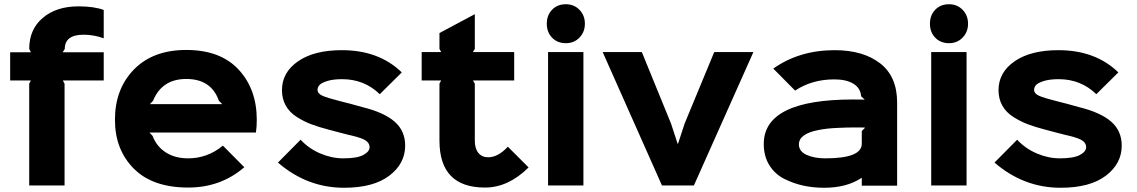

<svg xmlns="http://www.w3.org/2000/svg" viewBox="-20 -876 5369 907"><path d="M470 -629V-496H277L285 -480V0H118V-481L126 -496H28V-629H126L118 -645Q118 -737 182 -791.5Q246 -846 351 -846Q424 -846 470 -829V-695Q424 -712 375 -712Q286 -712 286 -645L276 -629Z M688 -384H1030L1014 -400Q978 -503 860 -503Q745 -503 703 -400ZM1193 -310Q1193 -277 1189 -250H686L701 -234Q719 -185 762.5 -156.5Q806 -128 869 -128Q960 -128 1033 -188L1134 -86Q1023 10 869 10Q701 10 612 -79.5Q523 -169 523 -310Q523 -456 613 -548Q703 -640 860 -640Q1021 -640 1107 -547.5Q1193 -455 1193 -310Z M1894 -188Q1894 -103 1819 -46Q1744 11 1605 11Q1431 11 1293 -108L1400 -216Q1439 -174 1493 -151Q1547 -128 1602 -128Q1667 -128 1696.5 -144Q1726 -160 1726 -181Q1726 -198 1710 -210.5Q1694 -223 1644 -235Q1637 -236 1587.5 -249Q1538 -262 1531 -264Q1485 -276 1450.5 -289Q1416 -302 1382 -323.5Q1348 -345 1330 -377Q1312 -409 1312 -450Q1312 -534 1388 -586.5Q1464 -639 1595 -639Q1770 -639 1878 -534L1774 -431Q1701 -502 1596 -502Q1553 -502 1525 -493Q1497 -484 1488.5 -473.5Q1480 -463 1480 -452Q1480 -434 1503.5 -423.5Q1527 -413 1591 -397Q1625 -389 1692 -370Q1794 -345 1844 -301.5Q1894 -258 1894 -188Z M2379 -183 2477 -85Q2381 10 2271 10Q2056 10 2056 -212V-481L2064 -496H1972V-630H2064L2056 -645V-720L2223 -809V-645L2214 -630H2409V-496H2214L2223 -481V-212Q2223 -174 2240 -153.5Q2257 -133 2286 -133Q2333 -133 2379 -183Z M2736 -630V0H2569V-630ZM2653 -672Q2613 -672 2588 -698Q2563 -724 2563 -764Q2563 -804 2588 -830Q2613 -856 2653 -856Q2692 -856 2717.5 -829.5Q2743 -803 2743 -764Q2743 -725 2717.5 -698.5Q2692 -672 2653 -672Z M3354 -630H3539L3258 0H3107L2827 -630H3012L3150 -292L3181 -197H3183L3214 -292Z M4051 -257 4067 -273Q4061 -274 4029 -274Q3976 -274 3942 -272Q3884 -270 3843 -261Q3754 -243 3754 -194Q3754 -161 3790 -144.5Q3826 -128 3879 -128Q4051 -128 4051 -197ZM4218 -391V1H4051V-35H4049Q3979 11 3873 11Q3822 11 3775.5 1Q3729 -9 3685 -31Q3641 -53 3614.5 -95.5Q3588 -138 3588 -196Q3588 -406 4009 -406Q4059 -406 4065 -405L4048 -421Q4045 -460 4011.5 -480.5Q3978 -501 3921 -501Q3816 -501 3736 -448L3633 -552Q3756 -639 3923 -639Q4057 -639 4137.5 -577Q4218 -515 4218 -391Z M4546 -630V0H4379V-630ZM4463 -672Q4423 -672 4398 -698Q4373 -724 4373 -764Q4373 -804 4398 -830Q4423 -856 4463 -856Q4502 -856 4527.5 -829.5Q4553 -803 4553 -764Q4553 -725 4527.5 -698.5Q4502 -672 4463 -672Z M5279 -188Q5279 -103 5204 -46Q5129 11 4990 11Q4816 11 4678 -108L4785 -216Q4824 -174 4878 -151Q4932 -128 4987 -128Q5052 -128 5081.5 -144Q5111 -160 5111 -181Q5111 -198 5095 -210.5Q5079 -223 5029 -235Q5022 -236 4972.5 -249Q4923 -262 4916 -264Q4870 -276 4835.5 -289Q4801 -302 4767 -323.5Q4733 -345 4715 -377Q4697 -409 4697 -450Q4697 -534 4773 -586.5Q4849 -639 4980 -639Q5155 -639 5263 -534L5159 -431Q5086 -502 4981 -502Q4938 -502 4910 -493Q4882 -484 4873.5 -473.5Q4865 -463 4865 -452Q4865 -434 4888.5 -423.5Q4912 -413 4976 -397Q5010 -389 5077 -370Q5179 -345 5229 -301.5Q5279 -258 5279 -188Z"/></svg>

Font: Sinkin Sans 700 Bold
Style: Bold
Weight: 700
Designer: Keith Bates
Foundry: K-Type
Version: Sinkin Sans (version 1.0)  by Keith Bates   •   © 2014   www